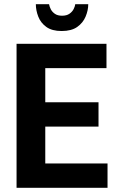

<svg xmlns="http://www.w3.org/2000/svg" viewBox="-20 -896 567 916"><path d="M59 0V-687H488V-571H196V-408H450V-292H196V-116H493V0ZM274 -748Q228 -748 201 -767.5Q174 -787 162.5 -817Q151 -847 151 -876H214Q216 -864 222.5 -851.5Q229 -839 242 -830Q255 -821 276 -821Q298 -821 311.5 -830.5Q325 -840 331.5 -853Q338 -866 339 -876H401Q401 -847 388.5 -817Q376 -787 348.5 -767.5Q321 -748 274 -748Z"/></svg>

Font: Archivo Condensed
Style: Bold
Weight: 700
Width: 3
Designer: Hector Gatti
Foundry: Omnibus-Type
Version: Version 2.001